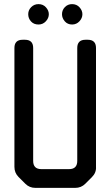

<svg xmlns="http://www.w3.org/2000/svg" viewBox="-20 -904 536 932"><path d="M103 -12Q123 8 152 8H345Q374 8 394 -12L426 -44Q448 -66 446 -94V-671Q446 -711 406 -711H395Q355 -711 355 -671V-123Q355 -83 315 -83H181Q141 -83 141 -123V-671Q141 -711 101 -711H90Q50 -711 50 -671V-94Q50 -65 70 -45ZM167 -785Q188 -785 202.5 -800.5Q217 -816 217 -835Q217 -853 203 -868.5Q189 -884 167 -884Q146 -884 131.5 -869.5Q117 -855 117 -835Q117 -815 130.5 -800Q144 -785 167 -785ZM330 -785Q351 -785 365.5 -800.5Q380 -816 380 -835Q380 -853 366 -868.5Q352 -884 330 -884Q309 -884 295 -869.5Q281 -855 281 -835Q281 -816 294.5 -800.5Q308 -785 330 -785Z"/></svg>

Font: WD-XL Lubrifont TC
Style: Regular
Weight: 400
Designer: [WD-XL Lubrifont] Copyright 2020-2022 (c) NightFurySL2001, Skr-ZERO; [ZCOOL QingKe HuangYou] Copyright 2018-2022 (c) The
Version: Version 2.001;hotconv 1.1.1;makeotfexe 2.6.0